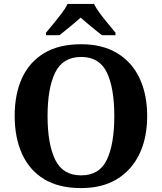

<svg xmlns="http://www.w3.org/2000/svg" viewBox="-20 -951 827 981"><path d="M394 10Q280 10 205 -36Q130 -82 92.5 -165Q55 -248 55 -359Q55 -470 92.5 -552Q130 -634 205.5 -679.5Q281 -725 395 -725Q503 -725 578.5 -679.5Q654 -634 693 -551.5Q732 -469 732 -358Q732 -247 692.5 -164.5Q653 -82 578 -36Q503 10 394 10ZM394 -55Q488 -55 526 -135Q564 -215 564 -358Q564 -501 526 -580.5Q488 -660 395 -660Q301 -660 262 -580.5Q223 -501 223 -358Q223 -215 262 -135Q301 -55 394 -55ZM215 -784Q231 -803 252.5 -829Q274 -855 294.5 -882Q315 -909 325 -931H460Q471 -909 491 -882Q511 -855 533 -829Q555 -803 570 -784V-771H501Q487 -782 467 -798Q447 -814 427 -831Q407 -848 392 -861Q370 -841 337.5 -814.5Q305 -788 284 -771H215Z"/></svg>

Font: Noto Serif Khojki
Style: Bold
Weight: 700
Version: Version 2.003